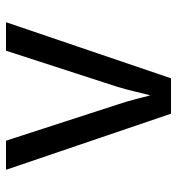

<svg xmlns="http://www.w3.org/2000/svg" viewBox="5 -595 590 640"><g transform="rotate(-90 300.0 -275.0)"><path d="M241 0 54 -550H151L271 -180Q282 -147 290 -116.5Q298 -86 302 -69Q307 -86 314 -116.5Q321 -147 331 -180L451 -550H546L359 0Z"/></g></svg>

Font: JetBrainsMonoNL NFM
Style: Regular
Weight: 400
Monospace: yes
Designer: Philipp Nurullin, Konstantin Bulenkov
Foundry: JetBrains
Version: Version 2.304; ttfautohint (v1.8.4.7-5d5b);Nerd Fonts 3.3.0